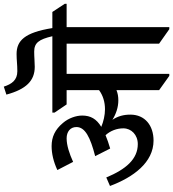

<svg xmlns="http://www.w3.org/2000/svg" viewBox="31 -958 933 1036"><g transform="rotate(-90 498.0 -439.5)"><path d="M258 -78C339 -78 398 -124 398 -203C398 -239 390 -270 370 -300C402 -280 438 -268 475 -268C495 -268 513 -271 530 -278V-48L607 7H618V-547H781V-48L859 7H870V-547H996V-557L952 -624H865C841 -774 797 -817 725 -817C692 -817 670 -813 632 -813C584 -813 563 -843 549 -886L506 -872C535 -765 581 -719 656 -719C683 -719 707 -722 738 -722C785 -722 804 -697 821 -624H409V-612L453 -547H530V-372C502 -351 466 -340 427 -340C395 -340 361 -348 332 -360C375 -386 393 -418 393 -463C393 -496 379 -537 353 -567C317 -610 277 -628 228 -628C188 -628 144 -618 99 -597L143 -512C187 -532 232 -547 270 -547C305 -547 331 -528 331 -494C331 -447 275 -419 174 -393L215 -312C242 -320 266 -328 287 -337C311 -311 324 -276 324 -241C324 -198 289 -163 239 -163C158 -163 103 -227 59 -333L13 -313C60 -187 140 -78 258 -78Z"/></g></svg>

Font: Noto Serif Devanagari Medium
Style: Regular
Weight: 500
Designer: Universal Thirst, Indian Type Foundry and the Monotype Design Team
Foundry: Monotype Imaging Inc.
Version: Version 2.004